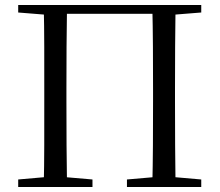

<svg xmlns="http://www.w3.org/2000/svg" viewBox="-20 -748 878 768"><path d="M154.9 0Q156.9 -83.6 157 -166.8Q157.1 -249.9 157.1 -343.5V-391.1Q157.1 -476.1 157 -560.4Q156.9 -644.8 154.9 -728H248.1Q246.7 -645.2 246.2 -560.7Q245.7 -476.1 245.7 -391.1V-343.9Q245.7 -250.4 246.2 -167.2Q246.7 -84.1 248.1 0ZM589.2 0Q591.2 -83.6 591.7 -166.8Q592.2 -249.9 592.2 -343.9V-391.1Q592.2 -476.1 591.7 -560.4Q591.2 -644.8 589.2 -728H682.2Q681 -645.2 680.5 -560.7Q680 -476.1 680 -391.1V-343.5Q680 -250.2 680.5 -167.1Q681 -84.1 682.2 0ZM52.8 0V-30.1L189.7 -42.1H210.4L349.9 -30.1V0ZM487.8 0V-30.1L626.3 -42.1H647.6L785 -30.1V0ZM52.8 -698V-728H202.2V-686.9H190.9ZM635.7 -686.9V-728H785V-698L646.4 -686.9ZM202.2 -692.9V-728H635.7V-692.9Z"/></svg>

Font: Noto Serif JP
Style: Regular
Weight: 200
Designer: Ryoko NISHIZUKA 西塚涼子 (kana & ideographs); Frank Grießhammer (Latin, Greek & Cyrillic); Wenlong ZHANG 张文龙 (bopomofo); San
Foundry: Adobe
Version: Version 2.001;hotconv 1.1.0;makeotfexe 2.6.0